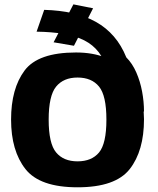

<svg xmlns="http://www.w3.org/2000/svg" viewBox="-20 -832 707 858"><path d="M326.5 5Q496 5 559.8 -76.5Q623.5 -158 623.5 -299Q623.5 -418.5 545.8 -508Q468 -597.5 319.5 -597.5Q150 -597.5 89.8 -516.8Q29.5 -436 29.5 -297.5Q29.5 -158.5 93.5 -76.8Q157.5 5 326.5 5ZM326.5 -111Q264 -111 230.8 -150.8Q197.5 -190.5 197.5 -297.5Q197.5 -404.5 230.8 -445Q264 -485.5 326.5 -485.5Q389.5 -485.5 422.5 -445.2Q455.5 -405 455.5 -297.5Q455.5 -190 422.5 -150.5Q389.5 -111 326.5 -111ZM623.5 -333Q623.5 -377.5 615 -423Q606.5 -468.5 589 -508.5Q571.5 -548.5 544.5 -575.5Q522.5 -630 488.5 -669.2Q454.5 -708.5 408.5 -734.2Q362.5 -760 304.8 -773Q247 -786 177.5 -788L143.5 -690.5Q211.5 -689.5 264.5 -680.5Q317.5 -671.5 356.8 -651.5Q396 -631.5 421.5 -598.2Q447 -565 459.5 -515.5Q472 -466 472 -398ZM310.5 -627.5 396 -795 308 -812.5 219.5 -643Z"/></svg>

Font: Anybody UltraCondensed Thin
Style: Bold
Weight: 700
Version: Version 1.111